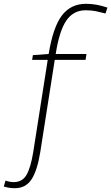

<svg xmlns="http://www.w3.org/2000/svg" viewBox="-125 -770 585 1010"><path d="M-47 220Q-78 220 -105 211L-96 180Q-73 188 -53 188Q-7 188 15 149Q37 110 50 29L126 -455H44L48 -480L131 -486Q154 -627 200.5 -688.5Q247 -750 328 -750Q382 -750 440 -730L430 -699Q404 -706 380 -711Q356 -716 326 -716Q261 -716 224 -662Q187 -608 168 -486H330L325 -455H163L87 29Q71 128 40.5 174Q10 220 -47 220Z"/></svg>

Font: Georama ExtraLight
Style: Italic
Weight: 200
Italic angle: -9°
Designer: Jean-Baptiste Levee
Foundry: Production Type
Version: Version 1.000